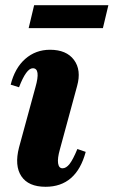

<svg xmlns="http://www.w3.org/2000/svg" viewBox="-20 -702 436 737"><path d="M155 15Q89 15 62 -25.5Q35 -66 53 -136L116 -367Q137 -440 106 -440Q81 -440 53 -367L21 -377Q37 -441 77 -476Q117 -511 172 -511Q235 -511 264 -472Q293 -433 276 -372L210 -129Q200 -94 203 -75Q206 -56 220 -56Q234 -56 247 -72.5Q260 -89 277 -130L309 -119Q273 15 155 15ZM90 -594 111 -682H396L375 -594Z"/></svg>

Font: Platypi
Style: Bold Italic
Weight: 700
Italic angle: -13°
Designer: David Sargent
Foundry: Bolt Cutter Type
Version: Version 1.200; ttfautohint (v1.8.4.7-5d5b)